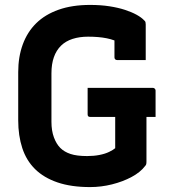

<svg xmlns="http://www.w3.org/2000/svg" viewBox="-20 -740 690 780"><path d="M336 -383H601Q604 -383 606.5 -381.5Q609 -380 610.5 -377.5Q612 -375 612 -372V-265H347Q344 -265 342 -265.5Q340 -266 338.5 -267.5Q337 -269 336.5 -271Q336 -273 336 -276Q336 -303 336 -329.5Q336 -356 336 -383ZM346 -720Q389 -720 424.5 -714.5Q460 -709 487.5 -700Q515 -691 535 -680Q555 -669 566 -657Q570 -654 571 -650Q572 -646 572 -641Q572 -621 572 -595.5Q572 -570 572 -544.5Q572 -519 572 -496Q543 -496 514 -496Q485 -496 456 -496Q451 -496 448 -499Q445 -502 445 -507Q445 -520 445 -535Q445 -550 445 -567Q445 -584 445 -606L472 -563Q446 -578 413.5 -584.5Q381 -591 338 -591Q303 -591 275 -582Q247 -573 228 -554.5Q209 -536 199 -508Q189 -480 189 -442V-245Q189 -209 199 -182Q209 -155 225 -139Q241 -123 266.5 -114.5Q292 -106 334 -106Q361 -106 384 -110.5Q407 -115 423.5 -123Q440 -131 448 -138Q448 -171 448 -198Q448 -225 448 -251.5Q448 -278 448 -307H580L575 -283Q575 -231 575 -184.5Q575 -138 575 -84Q575 -77 574 -73Q573 -69 569 -65Q550 -40 514.5 -21Q479 -2 435 9Q391 20 346 20Q269 20 213.5 1Q158 -18 122.5 -53Q87 -88 70.5 -138.5Q54 -189 54 -251V-447Q54 -509 72.5 -559.5Q91 -610 127 -645.5Q163 -681 218 -700.5Q273 -720 346 -720Z"/></svg>

Font: Recursive
Style: Bold
Weight: 700
Version: Version 1.085